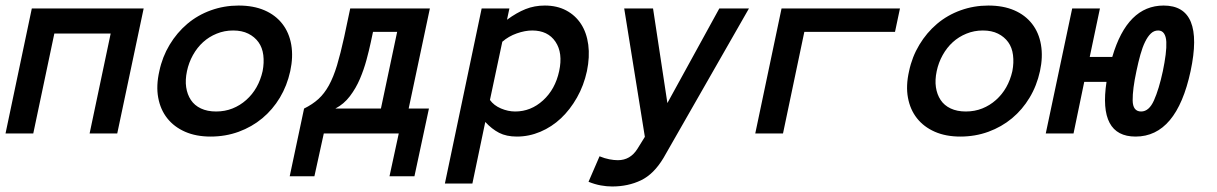

<svg xmlns="http://www.w3.org/2000/svg" viewBox="-44 -486 4431 699"><path d="M382.8 0H282.2L358.9 -363.8H153.8L77.1 0H-23.9L71.8 -455.1H479Z M1012.7 -227.1Q1001 -173.8 974.9 -130.4Q948.7 -86.9 910.9 -55.4Q873 -23.9 825 -6.3Q776.9 11.2 722.7 11.2Q669.9 11.2 629.9 -6.3Q589.8 -23.9 564.9 -55.4Q540 -86.9 532 -130.4Q523.9 -173.8 536.1 -227.1Q546.9 -278.8 573.5 -323Q600.1 -367.2 637.9 -399.2Q675.8 -431.2 723.9 -448.5Q772 -465.8 824.7 -465.8Q878.9 -465.8 918.9 -448.5Q959 -431.2 983.9 -399.2Q1008.8 -367.2 1016.4 -323Q1023.9 -278.8 1012.7 -227.1ZM912.1 -227.1Q918 -257.8 914.6 -285.4Q911.1 -313 897 -332.5Q882.8 -352.1 859.9 -363.5Q836.9 -375 804.7 -375Q772.9 -375 744.9 -363.5Q716.8 -352.1 695.3 -332.5Q673.8 -313 658.4 -285.4Q643.1 -257.8 636.7 -227.1Q629.9 -194.8 633.8 -168.5Q637.7 -142.1 650.9 -122.1Q664.1 -102.1 687.5 -91.1Q710.9 -80.1 742.7 -80.1Q774.9 -80.1 802.5 -91.1Q830.1 -102.1 852.5 -122.1Q875 -142.1 889.9 -168.5Q904.8 -194.8 912.1 -227.1Z M1063 -90.8Q1093.8 -106 1115.2 -125.5Q1136.7 -145 1153.3 -175Q1169.9 -205.1 1182.9 -248Q1195.8 -291 1209 -351.1L1231 -455.1H1521L1443.8 -90.8H1517.6L1464.8 155.8H1374L1407.7 0H1134.8L1100.6 155.8H1010.7ZM1305.7 -331.1Q1299.8 -303.2 1290.3 -268.1Q1280.8 -232.9 1266.4 -199Q1252 -165 1230 -136Q1208 -106.9 1176.8 -90.8H1342.8L1401.9 -370.1H1314Z M1709.5 -455.1H1810.5L1801.8 -414.1Q1836.9 -439.9 1869.4 -452.9Q1901.9 -465.8 1939.5 -465.8Q1983.9 -465.8 2017.3 -448Q2050.8 -430.2 2071.3 -398.7Q2091.8 -367.2 2097.7 -323Q2103.5 -278.8 2092.8 -227.1Q2081.5 -174.8 2056.6 -130.9Q2031.7 -86.9 1998.3 -55.4Q1964.8 -23.9 1923.3 -6.3Q1881.8 11.2 1837.9 11.2Q1799.8 11.2 1773.2 -2.4Q1746.6 -16.1 1722.7 -42L1675.8 182.1H1575.7ZM1739.7 -122.1Q1753.9 -102.1 1779.8 -91.1Q1805.7 -80.1 1831.5 -80.1Q1888.7 -80.1 1933.1 -120.6Q1977.5 -161.1 1991.7 -227.1Q2005.9 -293 1978.3 -334Q1950.7 -375 1893.6 -375Q1867.7 -375 1837.6 -364.5Q1807.6 -354 1784.7 -334Z M2682.6 -455.1 2371.6 88.9Q2336.4 147.9 2289.6 170.4Q2242.7 192.9 2184.6 192.9Q2164.6 192.9 2143.1 189Q2121.6 185.1 2098.6 175.8L2138.7 83Q2157.7 90.8 2174.6 94Q2191.4 97.2 2205.6 97.2Q2250.5 97.2 2276.4 56.2L2303.7 12.2L2228.5 -455.1H2333.5L2385.7 -110.8L2574.7 -455.1Z M2801.3 -455.1H3232.4L3214.4 -370.1H2884.3L2806.6 0H2705.6Z M3742.2 -227.1Q3730.5 -173.8 3704.3 -130.4Q3678.2 -86.9 3640.4 -55.4Q3602.5 -23.9 3554.4 -6.3Q3506.3 11.2 3452.1 11.2Q3399.4 11.2 3359.4 -6.3Q3319.3 -23.9 3294.4 -55.4Q3269.5 -86.9 3261.5 -130.4Q3253.4 -173.8 3265.6 -227.1Q3276.4 -278.8 3303 -323Q3329.6 -367.2 3367.4 -399.2Q3405.3 -431.2 3453.4 -448.5Q3501.5 -465.8 3554.2 -465.8Q3608.4 -465.8 3648.4 -448.5Q3688.5 -431.2 3713.4 -399.2Q3738.3 -367.2 3745.8 -323Q3753.4 -278.8 3742.2 -227.1ZM3641.6 -227.1Q3647.5 -257.8 3644 -285.4Q3640.6 -313 3626.5 -332.5Q3612.3 -352.1 3589.4 -363.5Q3566.4 -375 3534.2 -375Q3502.4 -375 3474.4 -363.5Q3446.3 -352.1 3424.8 -332.5Q3403.3 -313 3387.9 -285.4Q3372.6 -257.8 3366.2 -227.1Q3359.4 -194.8 3363.3 -168.5Q3367.2 -142.1 3380.4 -122.1Q3393.6 -102.1 3417 -91.1Q3440.4 -80.1 3472.2 -80.1Q3504.4 -80.1 3532 -91.1Q3559.6 -102.1 3582 -122.1Q3604.5 -142.1 3619.4 -168.5Q3634.3 -194.8 3641.6 -227.1Z M3859.4 -455.1H3960.4L3923.3 -278.8H4005.4Q4060.1 -465.8 4192.4 -465.8Q4341.3 -465.8 4290.5 -227.1Q4239.3 11.2 4090.3 11.2Q3954.1 11.2 3984.4 -188H3903.3L3864.3 0H3763.2ZM4093.3 -227.1Q4079.1 -161.1 4079.6 -120.6Q4080.1 -80.1 4110.4 -80.1Q4139.2 -80.1 4157.2 -120.6Q4175.3 -161.1 4189.5 -227.1Q4196.3 -259.8 4199.7 -286.9Q4203.1 -314 4202.1 -333.5Q4201.2 -353 4193.8 -364Q4186.5 -375 4172.4 -375Q4157.2 -375 4145.8 -364Q4134.3 -353 4124.8 -333.5Q4115.2 -314 4107.7 -286.9Q4100.1 -259.8 4093.3 -227.1Z"/></svg>

Font: Anonymous Pro
Style: Bold Italic
Weight: 700
Italic angle: -12°
Monospace: yes
Designer: Mark Simonson
Version: Version 1.003